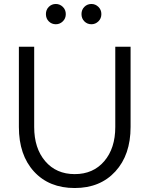

<svg xmlns="http://www.w3.org/2000/svg" viewBox="-20 -935 752 966"><path d="M75 0ZM637 -296Q637 -156 560.5 -72.5Q484 11 356 11Q227 11 151 -72Q75 -155 75 -296V-700H152V-296Q152 -189 207.5 -124Q263 -59 356 -59Q449 -59 504.5 -124Q560 -189 560 -296V-700H637ZM261 -813Q240 -813 225.5 -827.5Q211 -842 211 -864Q211 -886 225.5 -900.5Q240 -915 261 -915Q281 -915 296 -900.5Q311 -886 311 -864Q311 -842 296 -827.5Q281 -813 261 -813ZM440 -813Q419 -813 404.5 -827.5Q390 -842 390 -864Q390 -886 404.5 -900.5Q419 -915 440 -915Q460 -915 475 -900.5Q490 -886 490 -864Q490 -842 475 -827.5Q460 -813 440 -813Z"/></svg>

Font: Red Hat Text
Style: Regular
Weight: 400
Designer: Pentagram / MCKL
Foundry: Pentagram / MCKL
Version: Version 1.005; Red Hat Text